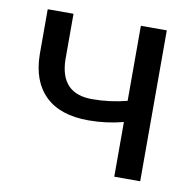

<svg xmlns="http://www.w3.org/2000/svg" viewBox="-65 -595 673 662"><g transform="rotate(10 271.5 -264.5)"><path d="M467.3 0H376.5V-191.4Q316.9 -175.8 254.4 -175.8Q155.3 -175.8 103.3 -226.6Q51.3 -277.3 50.3 -371.1V-528.8H140.6V-368.2Q143.1 -250 254.4 -250Q316.9 -250 376.5 -265.6V-528.3H467.3Z"/></g></svg>

Font: MAUL
Style: Regular
Weight: 400
Designer: MAUL
Version: Version 1.0; 2020; ttfautohint (v1.8.3)